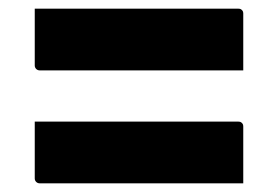

<svg xmlns="http://www.w3.org/2000/svg" viewBox="-20 -520 640 442"><path d="M60 -500H529Q533 -500 535 -498.5Q537 -497 538.5 -495Q540 -493 540 -489Q540 -455 540 -424Q540 -393 540 -358H71Q68 -358 65.5 -359.5Q63 -361 61.5 -363.5Q60 -366 60 -369Q60 -404 60 -435Q60 -466 60 -500ZM60 -240H529Q533 -240 535 -238.5Q537 -237 538.5 -235Q540 -233 540 -229Q540 -195 540 -164Q540 -133 540 -98H71Q68 -98 65.5 -99.5Q63 -101 61.5 -103.5Q60 -106 60 -109Q60 -144 60 -175Q60 -206 60 -240Z"/></svg>

Font: Recursive Monospace ExtraBold
Style: Regular
Weight: 800
Version: Version 1.047